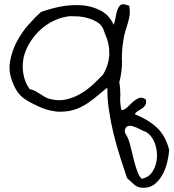

<svg xmlns="http://www.w3.org/2000/svg" viewBox="-20 -557 809 895"><path d="M768.6 142.6Q766.6 170.9 758.8 202.1Q751 233.4 735.8 259.8Q720.7 286.1 699.2 302.7Q677.7 318.4 650.4 318.4H647.5Q632.8 318.4 622.6 314Q612.3 309.6 604.5 302.7Q596.7 295.9 589.4 288.6Q582 281.2 572.3 273.4Q555.7 223.6 539.1 171.9Q522.5 120.1 509.3 66.4Q496.1 12.7 488.3 -42Q480.5 -89.8 480.5 -137.7V-148.4Q460 -132.8 439 -114.7Q418 -96.7 394.5 -80.1Q371.1 -63.5 343.3 -51.8Q315.4 -40 281.2 -37.1Q271.5 -36.1 261.7 -36.1Q247.1 -36.1 235.4 -38.1Q213.9 -41 195.3 -46.9Q176.8 -52.7 160.2 -60.5Q143.6 -68.4 127.9 -76.2Q109.4 -85.9 95.7 -95.2Q82 -104.5 71.8 -115.7Q61.5 -127 53.2 -142.1Q44.9 -157.2 37.1 -177.7Q24.4 -210 24.4 -242.2Q24.4 -257.8 27.3 -273.4Q36.1 -321.3 59.1 -364.3Q82 -407.2 113.3 -442.4Q144.5 -477.5 170.9 -501Q215.8 -517.6 267.6 -527.3Q301.8 -533.2 335 -533.2Q350.6 -533.2 366.2 -532.2Q413.1 -527.3 451.7 -506.3Q490.2 -485.4 509.8 -441.4Q514.6 -453.1 517.1 -467.3Q519.5 -481.4 522.5 -494.6Q525.4 -507.8 530.8 -519Q536.1 -530.3 545.9 -536.1Q550.8 -537.1 555.7 -537.1Q561.5 -537.1 566.4 -535.2Q574.2 -532.2 582 -530.3Q585 -517.6 585 -503.9V-491.2Q582 -471.7 576.7 -452.1Q571.3 -432.6 564.9 -413.1Q558.6 -393.6 555.7 -373Q547.9 -328.1 547.9 -280.3Q547.9 -277.3 548.8 -274.4V-270.5Q548.8 -220.7 536.1 -173.8Q541 -146.5 541 -114.3V-108.4Q540 -105.5 540 -102.5Q540 -70.3 545.9 -43.9Q559.6 -43.9 572.3 -56.2Q585 -68.4 598.1 -80.6Q611.3 -92.8 627 -99.6Q631.8 -101.6 636.7 -101.6Q647.5 -101.6 660.2 -92.8Q661.1 -86.9 661.1 -83Q661.1 -72.3 657.2 -66.4Q650.4 -56.6 641.6 -50.8Q632.8 -44.9 623 -39.6Q613.3 -34.2 608.4 -24.4Q637.7 -12.7 663.6 2.4Q689.5 17.6 710.4 37.1Q731.4 56.6 746.1 83Q760.7 109.4 768.6 142.6ZM474.6 -386.7Q469.7 -397.5 465.8 -409.7Q461.9 -421.9 458 -428.7Q449.2 -444.3 431.2 -455.1Q413.1 -465.8 391.6 -472.2Q370.1 -478.5 346.7 -480.5Q331.1 -481.4 317.4 -481.4H304.7Q266.6 -477.5 231 -460.4Q195.3 -443.4 167 -417Q138.7 -390.6 118.2 -356.9Q97.7 -323.2 89.8 -287.1Q85.9 -266.6 85.9 -246.1Q85.9 -229.5 88.9 -212.9Q94.7 -174.8 118.2 -141.6Q132.8 -138.7 144.5 -132.3Q156.2 -126 167.5 -118.7Q178.7 -111.3 189.5 -105Q200.2 -98.6 212.9 -95.7Q235.4 -89.8 256.8 -89.8Q273.4 -89.8 290 -93.8Q326.2 -102.5 357.4 -121.1Q388.7 -139.6 414.6 -164.1Q440.4 -188.5 460.9 -210Q485.4 -251 489.3 -297.9V-312.5Q489.3 -350.6 474.6 -386.7ZM660.2 57.6Q649.4 54.7 634.3 46.4Q619.1 38.1 604.5 33.2Q593.8 29.3 585 29.3Q581.1 29.3 578.1 30.3Q566.4 32.2 562.5 47.9Q561.5 50.8 561.5 53.7Q561.5 61.5 567.4 70.3Q574.2 82 579.1 93.8Q585.9 114.3 592.3 141.1Q598.6 168 605.5 194.3Q612.3 220.7 620.6 243.2Q628.9 265.6 640.6 276.4Q675.8 269.5 692.9 239.7Q710 210 711.9 174.8V168Q711.9 136.7 700.2 106.4Q686.5 73.2 660.2 57.6Z"/></svg>

Font: Crafty Girls
Style: Regular
Weight: 400
Designer: Crystal Kluge
Foundry: Font Diner, Inc DBA Tart Workshop
Version: Version 1.000